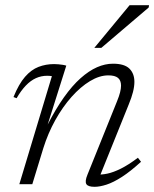

<svg xmlns="http://www.w3.org/2000/svg" viewBox="-20 -710 594 740"><path d="M44 -331.5 32 -336Q52.5 -386.5 76.5 -414Q100.5 -441.5 128.5 -452.2Q156.5 -463 188.5 -463Q197 -463 205.2 -462.2Q213.5 -461.5 221.5 -460.2Q229.5 -459 235.5 -457L163 -227.5H162.5Q194.5 -290 226.5 -335Q258.5 -380 290.5 -408.5Q322.5 -437 353.8 -450.8Q385 -464.5 415.5 -464.5Q459.5 -464.5 478.8 -445.5Q498 -426.5 498 -394.5Q498 -377 492.5 -355.2Q487 -333.5 476 -307L360.5 -20.5L352.5 -37.5Q371 -36 393.8 -40.8Q416.5 -45.5 445.8 -60Q475 -74.5 511.5 -102L523.5 -86.5Q483 -49.5 450 -28.2Q417 -7 390.8 1.5Q364.5 10 344.5 10Q319 10 312.8 -0.5Q306.5 -11 317 -36.5L431 -319.5Q439 -339 442.8 -354Q446.5 -369 446.5 -380Q446.5 -400 434.8 -409.8Q423 -419.5 397.5 -419.5Q363.5 -419.5 327 -397.5Q290.5 -375.5 256 -336.8Q221.5 -298 193.2 -247.2Q165 -196.5 147 -139L104.5 0H54.5L180 -416.5Q177 -417 172.5 -417.5Q168 -418 162 -418Q139 -418 118.5 -408.8Q98 -399.5 79.5 -380.2Q61 -361 44 -331.5ZM343.5 -525.5 479.5 -690H554.5L553 -681L370.5 -525.5Z"/></svg>

Font: Newsreader Light
Style: Italic
Weight: 300
Italic angle: -17°
Designer: Hugues Gentile
Foundry: Production Type
Version: Version 1.003